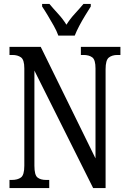

<svg xmlns="http://www.w3.org/2000/svg" viewBox="-20 -951 648 971"><path d="M28 0V-41H40Q69 -41 86 -53.5Q103 -66 103 -113V-605Q103 -649 86 -661Q69 -673 43 -673H28V-714H186L463 -150V-605Q463 -649 446.5 -661Q430 -673 403 -673H389V-714H589V-673H574Q547 -673 530.5 -660Q514 -647 514 -601V0H451L154 -594V-113Q154 -66 169.5 -53.5Q185 -41 213 -41H229V0ZM275 -771Q267 -794 252 -820.5Q237 -847 221.5 -873Q206 -899 193 -918V-931H230Q251 -906 274.5 -880.5Q298 -855 316 -826Q334 -855 357.5 -880.5Q381 -906 402 -931H439V-918Q427 -899 411 -873Q395 -847 381 -820.5Q367 -794 358 -771Z"/></svg>

Font: Noto Serif Khmer ExtraCondensed
Style: Regular
Weight: 400
Width: 2
Designer: Danh Hong and the Monotype Design Team
Foundry: Monotype Imaging Inc.
Version: Version 2.004; ttfautohint (v1.8.4.7-5d5b)